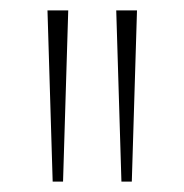

<svg xmlns="http://www.w3.org/2000/svg" viewBox="-20 -828 355 370"><path d="M81.5 -478 71.5 -808H111.5L101.5 -478ZM214 -478 204 -808H244L234 -478Z"/></svg>

Font: Encode Sans SmCnd Th
Style: Regular
Weight: 100
Width: 4
Designer: Multiple Designers
Foundry: Impallari Type
Version: Version 3.002; ttfautohint (v1.8.3) -l 8 -r 50 -G 200 -x 14 